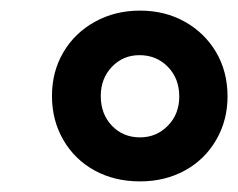

<svg xmlns="http://www.w3.org/2000/svg" viewBox="-20 -734 449 362"><path d="M244 -392Q196 -392 158.5 -412.5Q121 -433 99.5 -470Q78 -507 78 -553Q78 -599 99.5 -635.5Q121 -672 159 -693Q197 -714 244 -714Q291 -714 328.5 -693Q366 -672 387.5 -635.5Q409 -599 409 -552Q409 -507 387.5 -470Q366 -433 328.5 -412.5Q291 -392 244 -392ZM244 -475Q275 -475 296.5 -497Q318 -519 318 -552Q318 -586 296.5 -608Q275 -630 243 -630Q212 -630 191 -608Q170 -586 170 -553Q170 -519 191 -497Q212 -475 244 -475Z"/></svg>

Font: Nunito Sans 8pt ExtraBold
Style: Italic
Weight: 800
Italic angle: -9°
Version: Version 3.101;gftools[0.9.27]